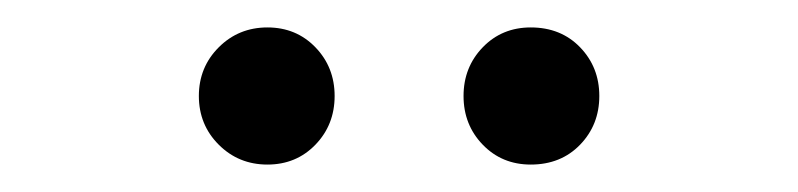

<svg xmlns="http://www.w3.org/2000/svg" viewBox="-20 -707 582 140"><path d="M175 -587Q154 -587 139.5 -601.5Q125 -616 125 -637Q125 -658 139.5 -672.5Q154 -687 175 -687Q196 -687 210 -672.5Q224 -658 224 -637Q224 -616 210 -601.5Q196 -587 175 -587ZM367 -587Q346 -587 332 -601.5Q318 -616 318 -637Q318 -658 332 -672.5Q346 -687 367 -687Q389 -687 403 -672.5Q417 -658 417 -637Q417 -616 403 -601.5Q389 -587 367 -587Z"/></svg>

Font: Source Sans 3 ExtraLight
Style: Regular
Weight: 400
Version: Version 3.052;hotconv 1.1.0;makeotfexe 2.6.0